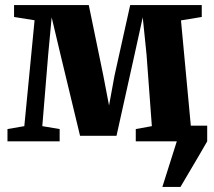

<svg xmlns="http://www.w3.org/2000/svg" viewBox="-20 -558 846 758"><path d="M621 180 678 0 675 -62H798V0Q780.5 30.5 761.2 63.5Q742 96.5 723.8 126.8Q705.5 157 692.5 180ZM9.5 0V-48.5L76 -60L116.5 -478L35.5 -491V-538H330.5L388 -259L410.5 -141.5L432 -259L494 -538H776.5V-491L694.5 -477.5L733.5 -60L796.5 -48.5V0H516V-48.5L579.5 -60L558.5 -343L543.5 -489.5L511.5 -344L440 -22H296L218 -346L184 -489.5L170.5 -345.5L147 -60L215.5 -48.5V0Z"/></svg>

Font: Merriweather 60pt ExtraBold
Style: Regular
Weight: 800
Version: Version 2.100